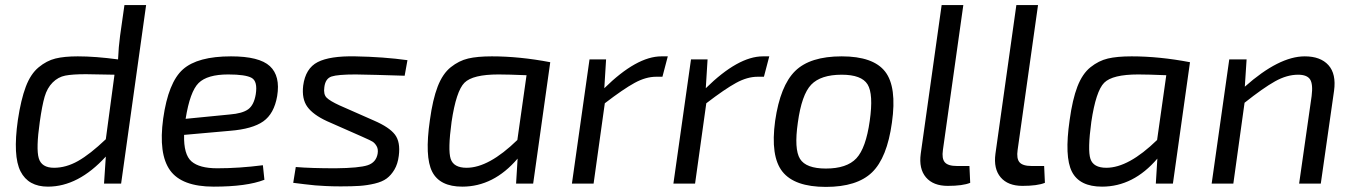

<svg xmlns="http://www.w3.org/2000/svg" viewBox="-20 -720 5315 753"><path d="M553 -700 455 0H388L395 -106Q287 12 168 12Q91 12 60.5 -48Q30 -108 50 -249Q62 -329 81 -379.5Q100 -430 131.5 -456Q163 -482 197.5 -490.5Q232 -499 285 -499Q354 -499 443 -487Q445 -536 451 -580L468 -700ZM395 -174 429 -427Q333 -429 317 -429Q264 -429 236 -423.5Q208 -418 186.5 -396.5Q165 -375 155 -340.5Q145 -306 136 -242Q121 -137 132 -99.5Q143 -62 192 -62Q239 -62 286 -88.5Q333 -115 395 -174Z M1011 -72 1017 -15Q948 12 818 12Q693 12 647 -52Q601 -116 620 -255Q640 -397 697.5 -448Q755 -499 886 -499Q997 -499 1038.5 -460.5Q1080 -422 1067 -343Q1055 -274 1012.5 -244Q970 -214 882 -207L702 -191Q700 -114 731 -87Q762 -60 832 -60Q918 -60 1011 -72ZM708 -254 881 -271Q931 -275 953.5 -291.5Q976 -308 983 -350Q991 -401 967 -414.5Q943 -428 875 -428Q793 -428 759 -394.5Q725 -361 708 -254Z M1398 -185 1262 -245Q1208 -270 1185.5 -301Q1163 -332 1169 -384Q1178 -452 1226 -476.5Q1274 -501 1373 -499Q1484 -497 1578 -484L1567 -423Q1444 -427 1375 -428Q1305 -428 1280.5 -420Q1256 -412 1252 -378Q1248 -350 1261 -337Q1274 -324 1311 -307L1447 -247Q1507 -221 1529 -192Q1551 -163 1544 -109Q1540 -77 1527 -55Q1514 -33 1496.5 -20Q1479 -7 1449.5 0Q1420 7 1390.5 9Q1361 11 1316 11Q1282 11 1255.5 9.5Q1229 8 1216 7Q1203 6 1174.5 2.5Q1146 -1 1130 -3L1140 -65Q1200 -60 1296 -60Q1389 -61 1422 -72Q1455 -83 1461 -117Q1464 -135 1457 -147Q1450 -159 1441 -164.5Q1432 -170 1409 -180Q1402 -183 1398 -185Z M2071 0H2004L2010 -98Q1916 12 1793 12Q1705 12 1675 -46.5Q1645 -105 1666 -249Q1677 -330 1696.5 -380.5Q1716 -431 1748 -456.5Q1780 -482 1816 -490.5Q1852 -499 1909 -499Q2018 -499 2138 -476ZM2009 -171 2045 -425Q1973 -428 1935 -428Q1834 -428 1801.5 -395.5Q1769 -363 1751 -242Q1736 -132 1747.5 -97Q1759 -62 1810 -62Q1897 -62 2009 -171Z M2599 -499 2578 -419H2553Q2513 -419 2469 -395Q2425 -371 2352 -315L2308 0H2223L2292 -487H2357L2350 -374Q2477 -499 2574 -499Z M2997 -499 2976 -419H2951Q2911 -419 2867 -395Q2823 -371 2750 -315L2706 0H2621L2690 -487H2755L2748 -374Q2875 -499 2972 -499Z M3478 -239Q3459 -101 3400 -44Q3341 13 3219 13Q3096 13 3048.5 -47Q3001 -107 3020 -246Q3040 -384 3098.5 -441.5Q3157 -499 3281 -499Q3405 -499 3451.5 -439Q3498 -379 3478 -239ZM3281 -427Q3199 -427 3161.5 -388Q3124 -349 3109 -239Q3094 -135 3117.5 -97Q3141 -59 3219 -59Q3301 -59 3338.5 -99Q3376 -139 3391 -246Q3406 -351 3382.5 -389Q3359 -427 3281 -427Z M3758 -700 3678 -132Q3673 -98 3685.5 -83.5Q3698 -69 3733 -69H3782L3785 -3Q3756 9 3697 9Q3640 9 3611.5 -24.5Q3583 -58 3591 -117L3673 -700Z M4051 -700 3971 -132Q3966 -98 3978.5 -83.5Q3991 -69 4026 -69H4075L4078 -3Q4049 9 3990 9Q3933 9 3904.5 -24.5Q3876 -58 3884 -117L3966 -700Z M4580 0H4513L4519 -98Q4425 12 4302 12Q4214 12 4184 -46.5Q4154 -105 4175 -249Q4186 -330 4205.5 -380.5Q4225 -431 4257 -456.5Q4289 -482 4325 -490.5Q4361 -499 4418 -499Q4527 -499 4647 -476ZM4518 -171 4554 -425Q4482 -428 4444 -428Q4343 -428 4310.5 -395.5Q4278 -363 4260 -242Q4245 -132 4256.5 -97Q4268 -62 4319 -62Q4406 -62 4518 -171Z M4869 -487 4862 -380Q4996 -499 5097 -499Q5159 -499 5190 -464.5Q5221 -430 5212 -364L5160 0H5075L5124 -343Q5130 -390 5118 -408.5Q5106 -427 5071 -427Q5027 -427 4980.5 -401Q4934 -375 4861 -317L4817 0H4732L4801 -487Z"/></svg>

Font: Exo 2.0
Style: Italic
Weight: 400
Italic angle: -8°
Designer: Natanael Gama
Version: Version 1.001;PS 001.001;hotconv 1.0.70;makeotf.lib2.5.58329